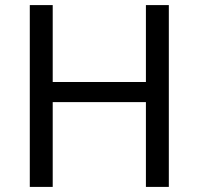

<svg xmlns="http://www.w3.org/2000/svg" viewBox="-20 -734 781 754"><path d="M643 0V-714H553V-412H187V-714H97V0H187V-333H553V0Z"/></svg>

Font: Noto Sans Tifinagh Agraw Imazighen
Style: Regular
Weight: 400
Designer: JamraPatel
Foundry: JamraPatel LLC
Version: Version 2.006